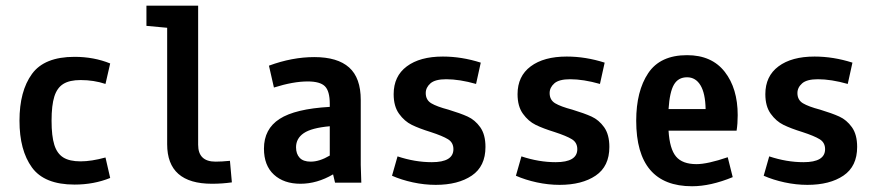

<svg xmlns="http://www.w3.org/2000/svg" viewBox="-20 -645 3102 678"><path d="M264.6 -362.3Q225.6 -362.3 203.6 -348.6Q181.6 -335 171.9 -304.2Q162.1 -273.4 162.1 -218.8Q162.1 -164.1 171.9 -133.3Q181.6 -102.5 203.6 -88.9Q225.6 -75.2 264.6 -75.2Q302.7 -75.2 352.5 -88.9L369.1 -16.6Q311.5 6.8 243.2 6.8Q136.7 6.8 92.8 -53.7Q48.8 -114.3 48.8 -218.8Q48.8 -323.2 92.8 -383.8Q136.7 -444.3 243.2 -444.3Q311.5 -444.3 369.1 -420.9L352.5 -348.6Q311.5 -362.3 264.6 -362.3Z M679.7 -133.8Q679.7 -74.2 741.2 -74.2Q762.7 -74.2 792 -77.1L798.8 -1Q764.6 3.9 728.5 3.9Q570.3 3.9 570.3 -135.7V-546.9L497.1 -553.7V-625H679.7Z M1163.1 0 1156.2 -29.3Q1099.6 3.9 1041 3.9Q982.4 3.9 947.3 -28.3Q912.1 -60.5 912.1 -120.1Q912.1 -189.5 967.3 -225.1Q1022.5 -260.7 1144.5 -267.6V-278.3Q1144.5 -323.2 1127.4 -340.3Q1110.4 -357.4 1066.4 -357.4Q1015.6 -357.4 947.3 -335.9L929.7 -413.1Q1011.7 -443.4 1089.8 -443.4Q1171.9 -443.4 1212.9 -406.7Q1253.9 -370.1 1253.9 -292V-62.5L1255.9 0ZM1077.1 -74.2Q1108.4 -74.2 1144.5 -95.7V-199.2Q1080.1 -193.4 1052.7 -174.8Q1025.4 -156.2 1025.4 -125Q1025.4 -101.6 1038.1 -87.9Q1050.8 -74.2 1077.1 -74.2Z M1555.7 -365.2Q1516.6 -365.2 1500 -350.6Q1483.4 -335.9 1483.4 -316.4Q1483.4 -292 1502.9 -280.3Q1522.5 -268.6 1563.5 -257.8Q1605.5 -245.1 1631.3 -233.4Q1657.2 -221.7 1675.8 -195.8Q1694.3 -169.9 1694.3 -126Q1694.3 -57.6 1646 -24.9Q1597.7 7.8 1518.6 7.8Q1478.5 7.8 1438 -1Q1397.5 -9.8 1364.3 -24.4L1383.8 -92.8Q1445.3 -72.3 1504.9 -72.3Q1581.1 -72.3 1581.1 -118.2Q1581.1 -141.6 1562 -153.3Q1543 -165 1501 -178.7Q1460 -191.4 1434.1 -204.1Q1408.2 -216.8 1389.2 -243.2Q1370.1 -269.5 1370.1 -312.5Q1370.1 -376 1416.5 -410.6Q1462.9 -445.3 1543.9 -445.3Q1610.4 -445.3 1677.7 -423.8L1661.1 -348.6Q1602.5 -365.2 1555.7 -365.2Z M1993.2 -365.2Q1954.1 -365.2 1937.5 -350.6Q1920.9 -335.9 1920.9 -316.4Q1920.9 -292 1940.4 -280.3Q1960 -268.6 2001 -257.8Q2043 -245.1 2068.8 -233.4Q2094.7 -221.7 2113.3 -195.8Q2131.8 -169.9 2131.8 -126Q2131.8 -57.6 2083.5 -24.9Q2035.2 7.8 1956.1 7.8Q1916 7.8 1875.5 -1Q1835 -9.8 1801.8 -24.4L1821.3 -92.8Q1882.8 -72.3 1942.4 -72.3Q2018.6 -72.3 2018.6 -118.2Q2018.6 -141.6 1999.5 -153.3Q1980.5 -165 1938.5 -178.7Q1897.5 -191.4 1871.6 -204.1Q1845.7 -216.8 1826.7 -243.2Q1807.6 -269.5 1807.6 -312.5Q1807.6 -376 1854 -410.6Q1900.4 -445.3 1981.4 -445.3Q2047.9 -445.3 2115.2 -423.8L2098.6 -348.6Q2040 -365.2 1993.2 -365.2Z M2585 -238.3Q2585 -208 2581.1 -183.6H2340.8Q2344.7 -119.1 2367.2 -92.3Q2389.6 -65.4 2439.5 -65.4Q2478.5 -65.4 2549.8 -89.8L2567.4 -19.5Q2489.3 12.7 2423.8 12.7Q2226.6 12.7 2226.6 -218.8Q2226.6 -323.2 2269 -386.7Q2311.5 -450.2 2406.2 -450.2Q2493.2 -450.2 2539.1 -391.6Q2585 -333 2585 -238.3ZM2340.8 -259.8H2471.7Q2470.7 -315.4 2453.6 -343.8Q2436.5 -372.1 2406.2 -372.1Q2375 -372.1 2359.9 -346.2Q2344.7 -320.3 2340.8 -259.8Z M2868.2 -365.2Q2829.1 -365.2 2812.5 -350.6Q2795.9 -335.9 2795.9 -316.4Q2795.9 -292 2815.4 -280.3Q2835 -268.6 2876 -257.8Q2918 -245.1 2943.8 -233.4Q2969.7 -221.7 2988.3 -195.8Q3006.8 -169.9 3006.8 -126Q3006.8 -57.6 2958.5 -24.9Q2910.2 7.8 2831.1 7.8Q2791 7.8 2750.5 -1Q2710 -9.8 2676.8 -24.4L2696.3 -92.8Q2757.8 -72.3 2817.4 -72.3Q2893.6 -72.3 2893.6 -118.2Q2893.6 -141.6 2874.5 -153.3Q2855.5 -165 2813.5 -178.7Q2772.5 -191.4 2746.6 -204.1Q2720.7 -216.8 2701.7 -243.2Q2682.6 -269.5 2682.6 -312.5Q2682.6 -376 2729 -410.6Q2775.4 -445.3 2856.4 -445.3Q2922.9 -445.3 2990.2 -423.8L2973.6 -348.6Q2915 -365.2 2868.2 -365.2Z"/></svg>

Font: Sudo
Style: Bold
Weight: 700
Monospace: yes
Designer: Jens Kutilek
Foundry: Jens Kutilek
Version: Version 0.040